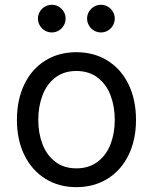

<svg xmlns="http://www.w3.org/2000/svg" viewBox="-20 -771 640 803"><path d="M50.8 -269.5Q50.8 -354 81.8 -418.2Q112.8 -482.4 169.2 -517.6Q225.6 -552.7 299.3 -552.7Q373 -552.7 429.7 -517.6Q486.3 -482.4 517.6 -418.2Q548.8 -354 548.8 -269.5Q548.8 -186 517.6 -122.3Q486.3 -58.6 429.7 -23.4Q373 11.7 299.3 11.7Q226.1 11.7 169.7 -23.4Q113.3 -58.6 82 -122.3Q50.8 -186 50.8 -269.5ZM460 -269.5Q460 -325.7 442.4 -372.1Q424.8 -418.5 388.4 -446.3Q352.1 -474.1 299.3 -474.1Q247.1 -474.1 211.2 -446.5Q175.3 -418.9 157.7 -372.3Q140.1 -325.7 140.1 -269.5Q140.1 -213.9 157.7 -168Q175.3 -122.1 211.2 -94.5Q247.1 -66.9 299.3 -66.9Q352.1 -66.9 388.4 -94.5Q424.8 -122.1 442.4 -168Q460 -213.9 460 -269.5ZM344.2 -693.4Q344.2 -709 352.1 -722.2Q359.9 -735.4 373.3 -743.2Q386.7 -751 402.3 -751Q418 -751 431.2 -743.2Q444.3 -735.4 452.1 -722.2Q460 -709 460 -693.4Q460 -677.7 452.1 -664.3Q444.3 -650.9 431.2 -643.1Q418 -635.3 402.3 -635.3Q386.7 -635.3 373.3 -643.1Q359.9 -650.9 352.1 -664.3Q344.2 -677.7 344.2 -693.4ZM138.7 -693.4Q138.7 -709 146.5 -722.2Q154.3 -735.4 167.7 -743.2Q181.2 -751 196.8 -751Q212.4 -751 225.6 -743.2Q238.8 -735.4 246.6 -722.2Q254.4 -709 254.4 -693.4Q254.4 -677.7 246.6 -664.3Q238.8 -650.9 225.6 -643.1Q212.4 -635.3 196.8 -635.3Q181.2 -635.3 167.7 -643.1Q154.3 -650.9 146.5 -664.3Q138.7 -677.7 138.7 -693.4Z"/></svg>

Font: Raveo Variable
Style: Regular
Weight: 400
Designer: Jakub Foglar, Rasmus Andersson (Inter)
Foundry: Jakubfoglar.com
Version: Version 1.000;Glyphs 3.2.3 (3260)